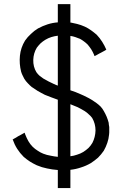

<svg xmlns="http://www.w3.org/2000/svg" viewBox="-20 -828 606 955"><path d="M330.1 -378.9Q342.8 -375 355.5 -370.1Q368.2 -365.2 380.9 -359.4Q388.7 -356.4 396.5 -352.5Q404.3 -348.6 412.1 -344.7Q417 -342.8 421.9 -339.8Q426.8 -336.9 438.5 -330.1Q449.2 -323.2 460 -315.4Q470.7 -307.6 480.5 -297.9Q484.4 -292 489.3 -287.1Q493.2 -281.2 497.1 -274.4Q504.9 -260.7 510.7 -247.1Q516.6 -232.4 520.5 -217.8Q521.5 -211.9 521.5 -207Q522.5 -201.2 523.4 -196.3Q523.4 -191.4 523.4 -186.5Q523.4 -181.6 523.4 -178.7Q523.4 -173.8 523.4 -168.9Q523.4 -163.1 522.5 -158.2Q520.5 -136.7 513.7 -117.2Q506.8 -96.7 496.1 -78.1Q483.4 -59.6 467.8 -43.9Q451.2 -29.3 431.6 -16.6Q408.2 -2.9 382.8 4.9Q357.4 13.7 330.1 16.6Q330.1 25.4 330.1 35.2Q330.1 43.9 330.1 53.7Q330.1 60.5 330.1 67.4Q330.1 75.2 330.1 82Q330.1 88.9 330.1 94.7Q330.1 101.6 330.1 107.4Q328.1 107.4 326.2 107.4Q324.2 107.4 322.3 107.4Q316.4 107.4 311.5 107.4Q306.6 107.4 300.8 107.4Q296.9 107.4 293.9 107.4Q290 107.4 286.1 107.4Q281.2 107.4 277.3 107.4Q272.5 107.4 267.6 107.4Q267.6 105.5 267.6 103.5Q267.6 101.6 267.6 99.6Q267.6 89.8 267.6 80.1Q267.6 69.3 267.6 59.6Q267.6 52.7 267.6 45.9Q267.6 39.1 267.6 32.2Q267.6 28.3 267.6 24.4Q267.6 21.5 267.6 17.6Q240.2 15.6 213.9 9.8Q188.5 4.9 163.1 -5.9Q144.5 -14.6 128.9 -24.4Q112.3 -35.2 97.7 -47.9Q79.1 -66.4 65.4 -87.9Q51.8 -109.4 43 -134.8Q43.9 -134.8 45.9 -135.7Q46.9 -136.7 48.8 -137.7Q53.7 -140.6 59.6 -143.6Q65.4 -146.5 70.3 -150.4Q74.2 -152.3 78.1 -154.3Q82 -156.2 85 -158.2Q89.8 -161.1 93.8 -163.1Q97.7 -165 102.5 -168Q102.5 -168 102.5 -168Q103.5 -165 105.5 -159.2Q112.3 -141.6 121.1 -126Q129.9 -110.4 143.6 -96.7Q155.3 -85.9 168 -78.1Q180.7 -69.3 195.3 -63.5Q212.9 -56.6 231.4 -53.7Q249 -49.8 267.6 -47.9Q267.6 -82 267.6 -116.2Q267.6 -149.4 267.6 -183.6Q267.6 -207 267.6 -230.5Q267.6 -253.9 267.6 -278.3Q267.6 -291 267.6 -304.7Q267.6 -318.4 267.6 -332Q251 -337.9 235.4 -343.8Q218.8 -349.6 203.1 -356.4Q193.4 -361.3 184.6 -366.2Q175.8 -371.1 167 -376Q149.4 -387.7 143.6 -391.6Q137.7 -395.5 138.7 -394.5Q127 -404.3 118.2 -414.1Q108.4 -423.8 100.6 -436.5Q95.7 -445.3 91.8 -454.1Q87.9 -461.9 85 -471.7Q75.2 -510.7 79.1 -550.8Q83 -590.8 104.5 -626Q117.2 -644.5 133.8 -659.2Q149.4 -674.8 168.9 -686.5Q192.4 -699.2 216.8 -707Q241.2 -714.8 267.6 -716.8Q267.6 -725.6 267.6 -735.4Q267.6 -744.1 267.6 -753.9Q267.6 -760.7 267.6 -767.6Q267.6 -775.4 267.6 -782.2Q267.6 -788.1 267.6 -794.9Q267.6 -800.8 267.6 -807.6Q269.5 -807.6 271.5 -807.6Q273.4 -807.6 275.4 -807.6Q280.3 -807.6 286.1 -807.6Q291 -807.6 296.9 -807.6Q299.8 -807.6 303.7 -807.6Q307.6 -807.6 311.5 -807.6Q315.4 -807.6 320.3 -807.6Q325.2 -807.6 330.1 -807.6Q330.1 -805.7 330.1 -803.7Q330.1 -801.8 330.1 -799.8Q330.1 -790 330.1 -779.3Q330.1 -769.5 330.1 -758.8Q330.1 -752 330.1 -745.1Q330.1 -738.3 330.1 -731.4Q330.1 -722.7 330.1 -722.7Q330.1 -722.7 330.1 -716.8Q328.1 -716.8 326.2 -716.8Q325.2 -716.8 323.2 -717.8Q343.8 -713.9 363.3 -709Q382.8 -704.1 402.3 -695.3Q418.9 -687.5 433.6 -676.8Q447.3 -667 460.9 -655.3Q476.6 -638.7 488.3 -620.1Q500 -601.6 508.8 -581.1Q506.8 -580.1 505.9 -579.1Q503.9 -578.1 502.9 -577.1Q497.1 -574.2 492.2 -571.3Q486.3 -568.4 481.4 -565.4Q477.5 -563.5 473.6 -561.5Q470.7 -559.6 466.8 -557.6Q465.8 -556.6 458 -552.7Q450.2 -548.8 450.2 -548.8Q449.2 -550.8 447.3 -556.6Q441.4 -570.3 433.6 -583Q425.8 -594.7 416 -606.4Q407.2 -615.2 397.5 -622.1Q388.7 -628.9 377.9 -634.8Q366.2 -639.6 354.5 -643.6Q342.8 -647.5 330.1 -649.4Q330.1 -617.2 330.1 -585Q330.1 -552.7 330.1 -520.5Q330.1 -498 330.1 -475.6Q330.1 -453.1 330.1 -430.7Q330.1 -423.8 330.1 -417Q330.1 -410.2 330.1 -403.3Q330.1 -397.5 330.1 -391.6Q330.1 -385.7 330.1 -378.9ZM267.6 -402.3Q267.6 -416 267.6 -428.7Q267.6 -442.4 267.6 -456.1Q267.6 -478.5 267.6 -501Q267.6 -523.4 267.6 -545.9Q267.6 -572.3 267.6 -598.6Q267.6 -624 267.6 -650.4Q251 -648.4 235.4 -643.6Q219.7 -638.7 205.1 -629.9Q192.4 -622.1 181.6 -612.3Q171.9 -602.5 163.1 -590.8Q146.5 -563.5 145.5 -530.3Q144.5 -496.1 161.1 -468.8Q168 -459 176.8 -451.2Q185.5 -444.3 195.3 -437.5Q208 -429.7 221.7 -422.9Q234.4 -416 248 -410.2Q252.9 -408.2 258.8 -405.3Q263.7 -403.3 267.6 -402.3ZM330.1 -50.8Q346.7 -52.7 363.3 -58.6Q379.9 -63.5 394.5 -72.3Q408.2 -81.1 419.9 -91.8Q430.7 -102.5 439.5 -117.2Q454.1 -145.5 455.1 -178.7Q455.1 -212.9 438.5 -241.2Q430.7 -252 420.9 -259.8Q412.1 -268.6 401.4 -275.4Q383.8 -286.1 366.2 -294.9Q348.6 -302.7 330.1 -309.6Q330.1 -295.9 330.1 -281.2Q330.1 -267.6 330.1 -252.9Q330.1 -229.5 330.1 -206.1Q330.1 -182.6 330.1 -159.2Q330.1 -138.7 330.1 -117.2Q330.1 -95.7 330.1 -74.2Q330.1 -68.4 330.1 -61.5Q330.1 -54.7 330.1 -50.8Z"/></svg>

Font: LeFont
Style: Light
Weight: 300
Designer: Leryon MEDIA
Version: Version 1.0